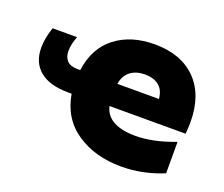

<svg xmlns="http://www.w3.org/2000/svg" viewBox="-97 -695 991 849"><g transform="rotate(20 398.5 -270.5)"><path d="M31 -365Q31 -408 49 -462H164Q149 -423 149 -392Q149 -363 165 -346.5Q181 -330 214 -330H227Q242 -438 315 -494Q388 -550 499 -550Q623 -550 693.5 -479Q764 -408 764 -279Q764 -254 761 -225H403Q413 -182 452 -161Q491 -140 555 -140Q638 -140 740 -179V-31Q643 9 542 9Q420 9 333 -49Q246 -107 227 -219H210Q123 -219 77 -257Q31 -295 31 -365ZM503 -410Q463 -410 436 -390Q409 -370 402 -329H598Q594 -371 569 -390.5Q544 -410 503 -410Z"/></g></svg>

Font: Chess Sans ExtraBold
Style: Regular
Weight: 800
Designer: Wolf Bōese
Foundry: Wolf Bōese
Version: Version 7.223